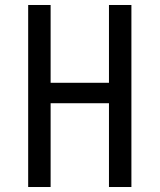

<svg xmlns="http://www.w3.org/2000/svg" viewBox="-20 -750 640 770"><path d="M93 0V-730H183V-418H417V-730H507V0H417V-336H183V0Z"/></svg>

Font: JetBrainsMonoNL NFM
Style: Regular
Weight: 400
Monospace: yes
Designer: Philipp Nurullin, Konstantin Bulenkov
Foundry: JetBrains
Version: Version 2.304; ttfautohint (v1.8.4.7-5d5b);Nerd Fonts 3.3.0